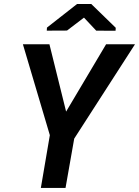

<svg xmlns="http://www.w3.org/2000/svg" viewBox="-20 -930 688 950"><path d="M307.1 -377.9 224.6 -710.9H93.3L226.6 -261.2L182.1 0H304.2L347.2 -244.1L647.9 -710.9H504.9ZM552.7 -792.5 431.6 -910.2H361.3L212.4 -793.5L211.4 -778.3L311.5 -778.8L395.5 -842.8L456.1 -778.3L551.8 -777.8Z"/></svg>

Font: Roboto Mono SemiBold
Style: Italic
Weight: 600
Italic angle: -10°
Monospace: yes
Designer: Google
Version: Version 3.000